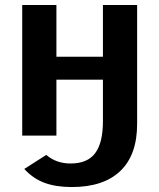

<svg xmlns="http://www.w3.org/2000/svg" viewBox="-20 -548 644 776"><path d="M396 -58.1V-226.1H208V0H69.8V-527.8H208V-318.8H396V-527.8H534.2V-46.9Q534.2 78.1 466.3 143.1Q398.4 208 270 208Q206.1 208 159.9 190.9Q113.8 173.8 78.1 134.8L167 78.1Q207.5 112.8 265.1 112.8Q333.5 112.8 364.7 71Q396 29.3 396 -58.1Z"/></svg>

Font: Libra Sans Modern
Style: Bold
Weight: 700
Foundry: Stefan Peev, Context Ltd
Version: Version 1.000